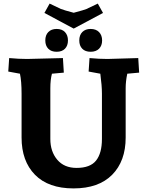

<svg xmlns="http://www.w3.org/2000/svg" viewBox="-20 -1033 819 1068"><path d="M749 -710 754 -629 688 -623Q679 -581 679 -542V-268Q679 -137 604 -61Q529 15 389 15Q249 15 174.5 -61Q100 -137 100 -268V-512Q100 -581 91 -623L26 -635L31 -710Q84 -705 131 -705L330 -710L335 -629L269 -623Q260 -590 260 -542V-260Q260 -190 298.5 -144.5Q337 -99 406 -99Q482 -99 514.5 -140Q547 -181 547 -260V-512Q547 -556 538 -623L473 -635L478 -710Q531 -705 578 -705ZM390 -874 227 -961 256 -1013 319 -983Q337 -976 390 -962Q450 -978 461 -983L524 -1013L553 -961ZM484 -872Q514 -872 531 -854.5Q548 -837 548 -808Q548 -779 531 -762Q514 -745 484 -745Q454 -745 437.5 -762Q421 -779 421 -808Q421 -838 438 -855Q455 -872 484 -872ZM295 -872Q325 -872 341.5 -854.5Q358 -837 358 -808Q358 -779 341.5 -762Q325 -745 295 -745Q265 -745 248.5 -762Q232 -779 232 -808Q232 -838 249 -855Q266 -872 295 -872Z"/></svg>

Font: Andada
Style: Bold
Weight: 700
Designer: Carolina Giovagnoli
Foundry: Carolina Giovagnoli
Version: Version 1.003